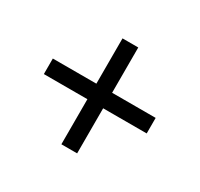

<svg xmlns="http://www.w3.org/2000/svg" viewBox="-110 -733 792 760"><g transform="rotate(30 286.0 -353.0)"><path d="M321 -388H520V-317H321V-111H249V-317H50V-388H249V-595H321Z"/></g></svg>

Font: Noto Sans Vai
Style: Regular
Weight: 400
Designer: Monotype Design Team
Foundry: Monotype Imaging Inc.
Version: Version 2.001; ttfautohint (v1.8.4.7-5d5b)